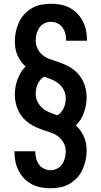

<svg xmlns="http://www.w3.org/2000/svg" viewBox="-20 -851 540 1022"><path d="M249 151Q223 151 198 146.5Q173 142 150 130Q127 118 109 99.5Q91 81 79.5 58.5Q68 36 62.5 11Q57 -14 57 -40V-46H168V-43Q168 -25 172.5 -7.5Q177 10 187.5 24.5Q198 39 214.5 47Q231 55 249 55Q267 55 284 46.5Q301 38 311 23Q321 8 325.5 -10Q330 -28 330 -46Q330 -68 320 -88Q310 -108 293 -122Q276 -136 255 -143.5Q234 -151 213 -158Q192 -165 172 -174Q152 -183 134 -195.5Q116 -208 101.5 -225Q87 -242 77.5 -262Q68 -282 63.5 -303.5Q59 -325 59 -347Q59 -368 62.5 -388Q66 -408 73 -427.5Q80 -447 90.5 -464.5Q101 -482 116 -497Q102 -509 91 -525Q80 -541 72.5 -558Q65 -575 62 -594Q59 -613 59 -631Q59 -658 64.5 -683.5Q70 -709 81 -732.5Q92 -756 110 -775.5Q128 -795 150.5 -808Q173 -821 199 -826Q225 -831 251 -831Q277 -831 302 -826.5Q327 -822 350 -810Q373 -798 391 -779.5Q409 -761 420.5 -738.5Q432 -716 437.5 -691Q443 -666 443 -640V-634H332V-637Q332 -655 327.5 -672.5Q323 -690 312.5 -704.5Q302 -719 285.5 -727Q269 -735 251 -735Q233 -735 216 -726.5Q199 -718 189 -703Q179 -688 174.5 -670Q170 -652 170 -634Q170 -612 180 -592Q190 -572 207 -558Q224 -544 245 -536.5Q266 -529 287 -522Q308 -515 328 -506Q348 -497 366 -484.5Q384 -472 398.5 -455Q413 -438 422.5 -418Q432 -398 436.5 -376.5Q441 -355 441 -333Q441 -312 437.5 -292Q434 -272 427 -252.5Q420 -233 409.5 -215.5Q399 -198 384 -183Q398 -171 409 -155Q420 -139 427.5 -122Q435 -105 438 -86Q441 -67 441 -49Q441 -22 435.5 3.5Q430 29 419 52.5Q408 76 390 95.5Q372 115 349.5 128Q327 141 301 146Q275 151 249 151ZM284 -237Q296 -243 305 -253.5Q314 -264 319.5 -276.5Q325 -289 327.5 -302.5Q330 -316 330 -329Q330 -351 320 -371Q310 -391 293.5 -405Q277 -419 256.5 -427Q236 -435 216 -443Q204 -437 195 -426.5Q186 -416 180.5 -403.5Q175 -391 172.5 -377.5Q170 -364 170 -351Q170 -329 180 -309Q190 -289 206.5 -275Q223 -261 243.5 -253Q264 -245 284 -237Z"/></svg>

Font: Iosevka Term Curly
Style: Bold
Weight: 700
Designer: Belleve Invis
Foundry: Belleve Invis
Version: Version 32.3.0